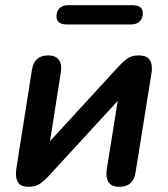

<svg xmlns="http://www.w3.org/2000/svg" viewBox="-20 -710 644 738"><path d="M90 8Q63 8 52.5 -5Q42 -18 41.5 -35Q41 -52 43 -63L103 -443Q108 -471 123.5 -484Q139 -497 165 -497Q194 -497 206.5 -479.5Q219 -462 214 -433L166 -128H136L441 -460Q452 -472 468.5 -484.5Q485 -497 513 -497Q539 -497 550 -486Q561 -475 563 -458.5Q565 -442 562 -427L501 -47Q497 -20 481.5 -6Q466 8 440 8Q409 8 397.5 -9.5Q386 -27 390 -57L439 -362H469L164 -30Q153 -18 135.5 -5Q118 8 90 8ZM237 -616Q197 -616 197 -647Q197 -667 209 -678.5Q221 -690 242 -690H489Q529 -690 529 -659Q529 -640 517 -628Q505 -616 484 -616Z"/></svg>

Font: Nunito ExtraLight
Style: Italic
Weight: 200
Italic angle: -9°
Designer: Vernon Adams
Foundry: Vernon Adams
Version: Version 3.602